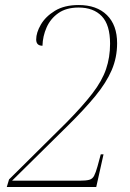

<svg xmlns="http://www.w3.org/2000/svg" viewBox="-20 -744 519 764"><path d="M7 0 16 -30 244 -256Q309 -322 347.5 -372Q386 -422 402 -469Q418 -516 418 -570Q418 -645 385 -679.5Q352 -714 293 -714Q244 -714 212.5 -692Q181 -670 165.5 -635Q150 -600 149 -562Q124 -562 124 -587Q124 -614 142.5 -646Q161 -678 198.5 -701Q236 -724 293 -724Q365 -724 405.5 -684Q446 -644 446 -572Q446 -515 424.5 -465Q403 -415 359.5 -362Q316 -309 250 -244L28 -25H296Q322 -25 335 -28.5Q348 -32 354.5 -44.5Q361 -57 368 -82L381 -130H392L363 0Z"/></svg>

Font: Noto Serif Display SemiCondensed Thin
Style: Italic
Weight: 100
Width: 4
Italic angle: -12°
Designer: Monotype Design Team
Foundry: Monotype Imaging Inc.
Version: Version 2.009